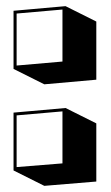

<svg xmlns="http://www.w3.org/2000/svg" viewBox="-20 -539 360 624"><path d="M24 -315V-504L193 -519L293 -469V-280L124 -265ZM34 -495V-326L183 -339V-508ZM24 15V-173L193 -188L293 -138V51L124 65ZM34 -164V4L183 -8V-177Z"/></svg>

Font: Rampart One
Style: Regular
Weight: 400
Designer: Fontworks Inc.
Foundry: Fontworks Inc.
Version: Version 1.100